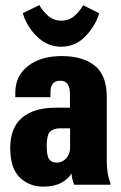

<svg xmlns="http://www.w3.org/2000/svg" viewBox="-20 -713 468 741"><path d="M19.5 -142.1Q19.5 -63.5 56.2 -28.1Q92.8 7.3 147.5 7.3Q189 7.3 216.3 -7.6Q243.7 -22.5 255.9 -43.5Q256.8 -31.7 259.8 -19.5Q262.7 -7.3 266.6 0H406.2V-7.3Q399.4 -22.5 395.8 -43.7Q392.1 -64.9 392.1 -91.3V-338.4Q392.1 -423.3 345.2 -460Q298.3 -496.6 218.3 -496.6Q137.2 -496.6 88.1 -458.3Q39.1 -419.9 39.1 -356.4V-337.9H174.8V-359.9Q174.8 -377.9 183.6 -389.6Q192.4 -401.4 212.4 -401.4Q232.9 -401.4 241.5 -387.7Q250 -374 250 -349.1V-297.4H194.8Q110.4 -297.4 64.9 -258.5Q19.5 -219.7 19.5 -142.1ZM160.2 -150.4Q160.2 -191.9 173.3 -204.8Q186.5 -217.8 212.4 -217.8H250.5V-144.5Q250.5 -117.7 235.4 -101.6Q220.2 -85.4 199.2 -85.4Q179.2 -85.4 169.7 -98.6Q160.2 -111.8 160.2 -150.4ZM300.8 -692.9Q287.6 -668.9 266.8 -651.1Q246.1 -633.3 216.3 -633.3Q187.5 -633.3 166.3 -651.6Q145 -669.9 131.8 -693.4L67.9 -662.1Q84.5 -607.9 124.5 -570.3Q164.6 -532.7 215.8 -532.7Q271.5 -532.7 310.3 -573.7Q349.1 -614.7 362.8 -661.6Z"/></svg>

Font: Roboto Flex
Style: wght 700 wdth 25 opsz 34 GRAD 0.00 slnt 0.00 XTRA 468 XOPQ 96 YOPQ 79 YTLC 514 YTUC 712 YTAS 750 YTDE -203.00 YTFI 738
Weight: 700
Width: 1
Designer: Berlow after Robertson
Foundry: Google
Version: Version 3.100